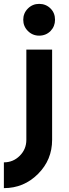

<svg xmlns="http://www.w3.org/2000/svg" viewBox="-77 -756 357 991"><path d="M59 -500V-34Q59 14 25 48Q-9 82 -57 82V215Q46 215 119 142Q156 105 174 61Q192 17 192 -34V-500ZM207 -654Q207 -689 184 -712Q160 -736 125 -736Q91 -736 67 -712Q43 -688 43 -654Q43 -620 67 -596Q91 -572 125 -572Q160 -572 184 -596Q207 -620 207 -654Z"/></svg>

Font: Unageo
Style: Bold
Weight: 700
Designer: Richard Sepsi
Foundry: Richard Sepsi
Version: Version 2.000